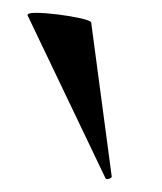

<svg xmlns="http://www.w3.org/2000/svg" viewBox="-20 -751 253 299"><path d="M23 -727Q22 -731 36 -731Q50 -731 70 -728.5Q90 -726 105.5 -722.5Q121 -719 122 -716L154 -476Q154 -474 149.5 -472.5Q145 -471 144 -474Z"/></svg>

Font: Cormorant Light
Style: Regular
Weight: 300
Designer: Christian Thalmann (Catharsis Fonts)
Foundry: Catharsis Fonts
Version: Version 4.000